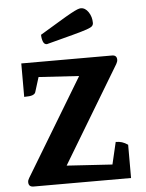

<svg xmlns="http://www.w3.org/2000/svg" viewBox="-60 -947 757 995"><g transform="rotate(-5 319.0 -449.5)"><path d="M74 0Q48 0 48 -25Q48 -35 55 -46L359 -550L149 -563L125 -486Q122 -477 109.5 -472Q97 -467 66 -467V-641H538Q563 -641 563 -617Q563 -607 556 -595L254 -93L491 -78L518 -193Q536 -193 550.5 -188.5Q565 -184 581 -173V0ZM207 -729Q193 -729 187 -745Q181 -761 181 -780Q243 -817 282.5 -841Q322 -865 345 -877.5Q368 -890 379.5 -894.5Q391 -899 398 -899Q421 -899 437.5 -874.5Q454 -850 454 -818Q454 -809 448 -802Q442 -795 419 -787Q396 -779 345.5 -765.5Q295 -752 207 -729Z"/></g></svg>

Font: Petrona ExtraBold
Style: Regular
Weight: 800
Designer: Ringo R. Seeber
Foundry: Ringo R. Seeber
Version: Version 2.001; ttfautohint (v1.8.3)